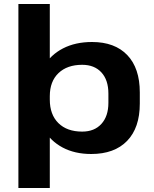

<svg xmlns="http://www.w3.org/2000/svg" viewBox="-20 -760 771 960"><path d="M436 10Q354 10 293 -22.5Q232 -55 198 -114.5Q164 -174 164 -255V-289Q164 -369 198.5 -427.5Q233 -486 295 -518Q357 -550 440 -550Q554 -550 616.5 -484.5Q679 -419 679 -298V-242Q679 -121 615.5 -55.5Q552 10 436 10ZM72 -740H229V-375V180H72ZM391 -102Q452 -102 487 -140.5Q522 -179 522 -246V-292Q522 -360 487 -398Q452 -436 391 -436Q316 -436 272.5 -394.5Q229 -353 229 -279V-262Q229 -187 272 -144.5Q315 -102 391 -102Z"/></svg>

Font: Pathway Extreme 72pt
Style: Bold
Weight: 700
Designer: Eduardo Rodriguez Tunni
Foundry: Eduardo Rodriguez Tunni
Version: Version 1.001;gftools[0.9.26]